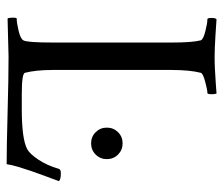

<svg xmlns="http://www.w3.org/2000/svg" viewBox="-68 -618 690 595"><g transform="rotate(90 277.5 -321.0)"><path d="M157.2 -640.6Q176.8 -640.6 195.3 -641.6Q213.9 -642.6 235.4 -644Q256.8 -645.5 270.5 -646.5Q272.5 -640.6 272.5 -631.8Q272.5 -618.2 268.6 -618.2Q258.8 -618.2 233.4 -611.3Q208 -604.5 206.1 -597.7Q197.3 -563.5 197.3 -506.8V-138.7Q197.3 -86.9 206.1 -52.7Q209 -43 272.5 -43H319.3Q410.2 -43 442.4 -59.6Q457 -67.4 475.1 -94.2Q493.2 -121.1 503.9 -158.2Q505.9 -164.1 517.6 -164.1Q536.1 -164.1 542 -158.2Q537.1 -145.5 526.9 -117.7Q516.6 -89.8 510.7 -72.8Q504.9 -55.7 498 -33.2Q491.2 -10.7 489.3 3.9Q438.5 3.9 330.6 1Q222.7 -2 156.2 -2L38.1 1Q35.2 -2 35.2 -14.6Q35.2 -27.3 38.1 -27.3Q51.8 -27.3 76.2 -33.2Q100.6 -39.1 105.5 -47.9Q112.3 -59.6 112.3 -139.6V-508.8Q112.3 -571.3 105.5 -597.7Q102.5 -605.5 77.6 -611.8Q52.7 -618.2 40 -618.2Q36.1 -618.2 36.1 -630.9Q36.1 -642.6 40 -646.5Q52.7 -645.5 91.8 -643.1Q130.9 -640.6 157.2 -640.6ZM390.1 -272Q376 -286.1 376 -306.6Q376 -327.1 390.1 -341.3Q404.3 -355.5 424.8 -355.5Q445.3 -355.5 459.5 -341.3Q473.6 -327.1 473.6 -306.6Q473.6 -286.1 459.5 -272Q445.3 -257.8 424.8 -257.8Q404.3 -257.8 390.1 -272Z"/></g></svg>

Font: Crimson Text
Style: Regular
Weight: 400
Version: Version 0.13